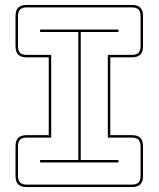

<svg xmlns="http://www.w3.org/2000/svg" viewBox="-20 -750 645 780"><path d="M89 10Q65 10 54 -1Q43 -12 43 -36V-155Q43 -179 54 -190Q65 -201 89 -201H178V-517H89Q65 -517 54 -528Q43 -539 43 -563V-684Q43 -708 54 -719Q65 -730 89 -730H515Q539 -730 550 -719Q561 -708 561 -684V-563Q561 -539 550 -528Q539 -517 515 -517H428V-201H515Q539 -201 550 -190Q561 -179 561 -155V-36Q561 -12 550 -1Q539 10 515 10ZM89 0H515Q534 0 542.5 -8.5Q551 -17 551 -36V-155Q551 -174 542.5 -182.5Q534 -191 515 -191H418V-527H515Q534 -527 542.5 -535.5Q551 -544 551 -563V-684Q551 -703 542.5 -711.5Q534 -720 515 -720H89Q70 -720 61.5 -711.5Q53 -703 53 -684V-563Q53 -544 61.5 -535.5Q70 -527 89 -527H188V-191H89Q70 -191 61.5 -182.5Q53 -174 53 -155V-36Q53 -17 61.5 -8.5Q70 0 89 0ZM461 -90H143V-100H298V-620H143V-630H461V-620H308V-100H461Z"/></svg>

Font: Bungee Outline
Style: Regular
Weight: 400
Designer: David Jonathan Ross
Foundry: David Jonathan Ross
Version: Version 1.001;PS 1.0;hotconv 1.0.72;makeotf.lib2.5.5900